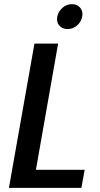

<svg xmlns="http://www.w3.org/2000/svg" viewBox="-20 -905 484 925"><path d="M260 -695 153 -87H388L372 0H23L146 -695ZM306 -765Q280 -765 265.5 -782Q251 -799 256 -825Q261 -850 281 -867.5Q301 -885 327 -885Q352 -885 366.5 -867.5Q381 -850 376 -825Q371 -799 351 -782Q331 -765 306 -765Z"/></svg>

Font: SVN-Poppins Medium
Style: Italic
Weight: 500
Italic angle: -10°
Designer: Ninad Kale (Devanagari), Jonny Pinhorn (Latin)
Foundry: Indian Type Foundry
Version: Version 3.002 2017; ttfautohint (v1.8.3)